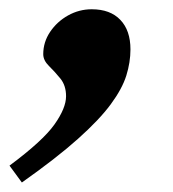

<svg xmlns="http://www.w3.org/2000/svg" viewBox="-90 -194 364 404"><path d="M-70 154.5Q0 102.5 24.5 68Q49 33.5 49 8.5Q49 -14 37 -28.8Q25 -43.5 13 -55.2Q1 -67 1 -80Q1 -105.5 15.5 -127Q30 -148.5 53.2 -161.5Q76.5 -174.5 103 -174.5Q142 -174.5 163.2 -152.2Q184.5 -130 184.5 -90Q184.5 -63 175.8 -35Q167 -7 143 25.5Q119 58 74 98.2Q29 138.5 -44 190Z"/></svg>

Font: Newsreader 16pt ExtraBold
Style: Italic
Weight: 800
Italic angle: -17°
Designer: Hugues Gentile
Foundry: Production Type
Version: Version 1.003; ttfautohint (v1.8.3)